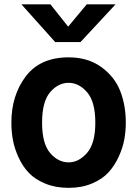

<svg xmlns="http://www.w3.org/2000/svg" viewBox="-20 -861 641 898"><path d="M176.8 -287.1Q176.8 -189.5 214.4 -145.5Q252 -101.6 300.8 -101.6Q348.6 -101.6 387.2 -146Q425.8 -190.4 425.8 -287.1Q425.8 -384.8 387.7 -429.2Q349.6 -473.6 300.8 -473.6Q252 -473.6 214.4 -429.7Q176.8 -385.7 176.8 -287.1ZM33.2 -287.1Q33.2 -415 100.6 -503.9Q168 -592.8 300.8 -592.8Q390.6 -592.8 453.1 -547.9Q515.6 -502.9 542 -436Q568.4 -369.1 568.4 -287.1Q568.4 -248 561.5 -209.5Q554.7 -170.9 535.6 -128.9Q516.6 -86.9 487.8 -55.2Q459 -23.4 410.6 -2.9Q362.3 17.6 300.8 17.6Q240.2 17.6 192.4 -2Q144.5 -21.5 115.2 -52.2Q85.9 -83 66.9 -124.5Q47.9 -166 40.5 -205.6Q33.2 -245.1 33.2 -287.1ZM80.1 -840.8H215.8L298.8 -736.3L385.7 -840.8H520.5L356.4 -664.1H238.3Z"/></svg>

Font: Gothic A1 ExtraBold
Style: Regular
Weight: 800
Designer: HanYang I&C Co.,Ltd.
Foundry: HanYang I&C Co.,Ltd.
Version: Version 2.50